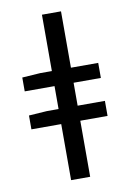

<svg xmlns="http://www.w3.org/2000/svg" viewBox="-82 -763 549 814"><g transform="rotate(-10 192.5 -356.0)"><path d="M28.8 -241.3V-300.9L106.8 -306.1H356.6V-241.3ZM28.8 -404.8V-464.4L106.8 -469.6H356.6V-404.8ZM157.1 0V-712.2H239.2V0Z"/></g></svg>

Font: SourceSans3VF
Style: Regular
Weight: 200
Designer: Paul D. Hunt
Foundry: Adobe
Version: Version 3.052;hotconv 1.1.0;makeotfexe 2.6.0